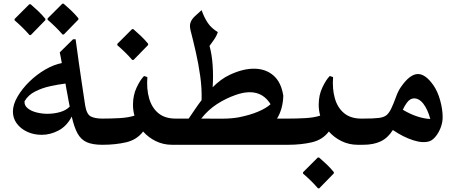

<svg xmlns="http://www.w3.org/2000/svg" viewBox="-20 -785 2460 1041"><path d="M390 -572Q399 -506 406.5 -452Q414 -398 422.5 -341.5Q431 -285 442 -212Q450 -165 472.5 -153.5Q495 -142 535 -142Q555 -142 565.5 -121Q576 -100 576 -74Q576 -46 566 -23Q556 0 535 0Q482 0 450.5 -14Q419 -28 400.5 -61.5Q382 -95 369 -153Q342 -101 297.5 -77.5Q253 -54 206 -54Q163 -54 127.5 -70.5Q92 -87 71 -115.5Q50 -144 50 -180Q50 -218 75 -261Q100 -304 139.5 -342.5Q179 -381 225.5 -408Q272 -435 315 -443Q313 -457 310 -471.5Q307 -486 304 -501L376 -572ZM113 -236Q111 -214 129.5 -198.5Q148 -183 177.5 -175.5Q207 -168 237 -168Q273 -168 306 -177.5Q339 -187 358 -207Q355 -221 352 -237.5Q349 -254 346 -271Q343 -285 340.5 -300Q338 -315 335 -332Q295 -327 251.5 -317.5Q208 -308 170.5 -289Q133 -270 113 -236ZM319 -598Q300 -620 280 -639.5Q260 -659 238 -678V-685L318 -765H325Q346 -747 366 -728Q386 -709 405 -686V-679L326 -598ZM140 -595Q121 -617 101 -636.5Q81 -656 59 -675V-682L139 -762H146Q167 -744 187 -725Q207 -706 226 -683V-676L147 -595Z M701 -217Q701 -269 721 -311Q741 -353 761 -373L779 -367Q774 -303 788.5 -252Q803 -201 838.5 -171.5Q874 -142 932 -142H937Q957 -142 970 -126Q983 -110 983 -87V-57Q983 -32 970 -16Q957 0 937 0H912Q866 0 825.5 -19.5Q785 -39 756 -72Q722 -27 664 -13.5Q606 0 536 0Q502 0 484 -22Q466 -44 466 -70Q465 -97 482.5 -119.5Q500 -142 536 -142Q581 -142 627.5 -144.5Q674 -147 709 -158Q701 -187 701 -217ZM697 -460Q678 -482 658 -501.5Q638 -521 616 -540V-547L696 -627H703Q724 -609 744 -590Q764 -571 783 -548V-541L704 -460Z M1003 -142Q1022 -170 1039 -195Q1056 -220 1073 -242Q1075 -306 1065.5 -373Q1056 -440 1041.5 -503.5Q1027 -567 1013 -621Q1007 -646 1013 -663Q1019 -680 1035 -695.5Q1051 -711 1073 -730Q1087 -690 1106.5 -661Q1126 -632 1161 -611Q1154 -589 1139 -568Q1124 -547 1116 -536Q1129 -490 1133 -430.5Q1137 -371 1133 -312Q1155 -334 1178 -351Q1201 -368 1227 -380Q1300 -414 1361.5 -412.5Q1423 -411 1464 -374.5Q1505 -338 1516 -266Q1514 -194 1482 -142H1544Q1562 -142 1576.5 -126Q1591 -110 1591 -69Q1591 -36 1576.5 -18Q1562 0 1544 0H942Q914 0 893.5 -19.5Q873 -39 873 -71Q873 -103 893.5 -122.5Q914 -142 942 -142ZM1071 -142Q1130 -141 1184 -141.5Q1238 -142 1275 -149Q1335 -161 1379 -179.5Q1423 -198 1447 -220Q1388 -315 1260 -271Q1205 -252 1157 -221Q1109 -190 1071 -142Z M1708 -217Q1708 -269 1728 -311Q1748 -353 1768 -373L1786 -367Q1781 -303 1795.5 -252Q1810 -201 1845.5 -171.5Q1881 -142 1939 -142H1944Q1964 -142 1977 -126Q1990 -110 1990 -87V-57Q1990 -32 1977 -16Q1964 0 1944 0H1919Q1873 0 1832.5 -19.5Q1792 -39 1763 -72Q1729 -27 1671 -13.5Q1613 0 1543 0Q1509 0 1491 -22Q1473 -44 1473 -70Q1472 -97 1489.5 -119.5Q1507 -142 1543 -142Q1588 -142 1634.5 -144.5Q1681 -147 1716 -158Q1708 -187 1708 -217ZM1704 236Q1685 214 1665 194.5Q1645 175 1623 156V149L1703 69H1710Q1731 87 1751 106Q1771 125 1790 148V155L1711 236Z M1949 0Q1920 0 1900 -21.5Q1880 -43 1880 -72Q1880 -102 1900 -122Q1920 -142 1949 -142Q2005 -142 2033.5 -145.5Q2062 -149 2076 -161Q2090 -173 2101 -196Q2114 -223 2126.5 -258Q2139 -293 2155 -315Q2201 -381 2243 -383.5Q2285 -386 2329 -324Q2353 -290 2366.5 -241Q2380 -192 2380 -150Q2380 -122 2370 -95Q2360 -68 2344 -47.5Q2328 -27 2311 -20Q2275 -7 2220.5 -24.5Q2166 -42 2110 -80Q2083 -37 2044 -18.5Q2005 0 1949 0ZM2186 -228Q2174 -212 2164 -190Q2204 -166 2242.5 -153.5Q2281 -141 2313 -140Q2299 -192 2275 -223Q2254 -250 2229 -251.5Q2204 -253 2186 -228Z"/></svg>

Font: Bona Nova
Style: Bold
Weight: 700
Designer: Mateusz Machalski
Foundry: Capitalics
Version: Version 4.001; ttfautohint (v1.8.3)